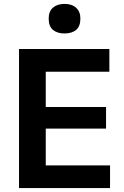

<svg xmlns="http://www.w3.org/2000/svg" viewBox="-20 -964 636 984"><path d="M77.5 0Q77.5 -58 77.5 -112.5Q77.5 -167 77.5 -233.5V-475Q77.5 -543 77.5 -598.5Q77.5 -654 77.5 -713H540.5V-596.5Q493.5 -596.5 439.2 -596.5Q385 -596.5 311.5 -596.5H139.5L214.5 -691.5Q214.5 -632.5 214.5 -576.8Q214.5 -521 214.5 -453V-255.5Q214.5 -189 214.5 -134.5Q214.5 -80 214.5 -21.5L148.5 -116.5H322Q383.5 -116.5 438.5 -116.5Q493.5 -116.5 544 -116.5V0ZM183 -305V-415.5H316Q383 -415.5 431 -415.5Q479 -415.5 523.5 -415.5V-305Q476.5 -305 428.5 -305Q380.5 -305 315.5 -305ZM310 -792.5Q273.5 -792.5 251.5 -810.8Q229.5 -829 229.5 -869Q229.5 -905.5 251.5 -924.8Q273.5 -944 311 -944Q348.5 -944 370.2 -924Q392 -904 392 -869Q392 -829 370.2 -810.8Q348.5 -792.5 310 -792.5Z"/></svg>

Font: Commissioner Thin SemiBold
Style: Regular
Weight: 600
Version: Version 1.000